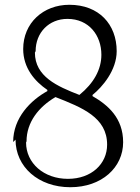

<svg xmlns="http://www.w3.org/2000/svg" viewBox="-20 -758 585 803"><path d="M45 -174C45 -60 141 25 274 25C406 25 495 -58 495 -163C495 -265 431 -319 367 -356V-361C408 -394 468 -464 468 -544C468 -656 394 -738 270 -738C161 -738 77 -662 77 -553C77 -474 125 -418 178 -382V-377C109 -339 35 -266 35 -164ZM91 -167C91 -247 142 -311 212 -352C324 -308 428 -267 428 -153C428 -73 363 -10 264 -10C163 -10 89 -76 89 -162ZM129 -544C129 -622 185 -679 262 -679C352 -679 404 -610 404 -529C404 -467 372 -410 312 -361C219 -397 126 -438 126 -538Z"/></svg>

Font: GenEiGothic-pro-Light
Style: Regular
Weight: 300
Designer: Ryoko NISHIZUKA (kana & ideographs); Paul D. Hunt (Latin, Greek & Cyrillic); Wenlong ZHANG (bopomofo); Sandoll Communica
Foundry: Adobe Systems Incorporated; o_tamon
Version: Version 1.000.140830